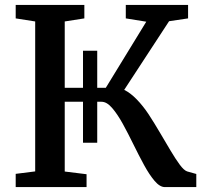

<svg xmlns="http://www.w3.org/2000/svg" viewBox="-20 -763 836 783"><path d="M44 0V-54L123.5 -64V-675.5L44 -688V-743H324V-688L244 -675.5V-405H318.5V-556H376.5V-405H411.5L576.5 -674.5L493 -688V-743H747V-688L669.5 -676.5L486.5 -396.5Q511.5 -384.5 537.5 -357.8Q563.5 -331 586 -297Q609.5 -261 632.2 -222.2Q655 -183.5 675.5 -149Q696 -114.5 713 -91.5Q730 -68.5 743 -64L780.5 -53.5V0H652.5Q632 0 610.5 -25.2Q589 -50.5 567.5 -90Q546 -129.5 524.2 -174Q502.5 -218.5 480.8 -258Q459 -297.5 437.2 -322.8Q415.5 -348 394 -348H376.5V-181H318.5V-348H244V-63.5L333 -52.5V0Z"/></svg>

Font: Merriweather SemiBold
Style: Regular
Weight: 600
Version: Version 2.100